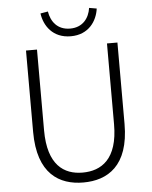

<svg xmlns="http://www.w3.org/2000/svg" viewBox="-61 -981 828 1044"><g transform="rotate(-5 352.5 -458.5)"><path d="M352 13C483 13 602 -55 602 -285V-729H545V-288C545 -98 455 -41 352 -41C251 -41 163 -98 163 -288V-729H103V-285C103 -55 221 13 352 13ZM353 -785C451 -785 497 -856 506 -923L465 -930C457 -875 422 -827 353 -827C283 -827 249 -875 240 -930L199 -923C208 -856 254 -785 353 -785Z"/></g></svg>

Font: Noto Sans Japanese Light
Style: Regular
Weight: 300
Designer: Ryoko NISHIZUKA (kana & ideographs); Paul D. Hunt (Latin, Greek & Cyrillic); Wenlong ZHANG (bopomofo); Sandoll Communica
Foundry: Adobe Systems Incorporated
Version: Version 1.000;PS 1;hotconv 1.0.78;makeotf.lib2.5.61930